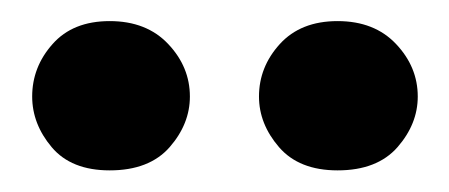

<svg xmlns="http://www.w3.org/2000/svg" viewBox="-20 -792 426 182"><path d="M300 -630.5Q263.5 -630.5 244.5 -652.5Q225.5 -674.5 225.5 -700.5Q225.5 -728.5 245.2 -750.2Q265 -772 300 -772Q335 -772 355.5 -750.2Q376 -728.5 376 -700.5Q376 -674.5 356.8 -652.5Q337.5 -630.5 300 -630.5ZM84 -630.5Q47.5 -630.5 29 -652.5Q10.5 -674.5 10.5 -700.5Q10.5 -728.5 29.8 -750.2Q49 -772 84 -772Q119 -772 139.5 -750.2Q160 -728.5 160 -700.5Q160 -674.5 140.8 -652.5Q121.5 -630.5 84 -630.5Z"/></svg>

Font: Libre Caslon Text
Style: Bold
Weight: 700
Designer: Pablo Impallari, Rodrigo Fuenzalida, Katja Schimmel
Foundry: Pablo Impallari, Rodrigo Fuenzalida
Version: Version 2.000